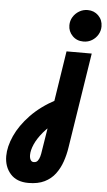

<svg xmlns="http://www.w3.org/2000/svg" viewBox="-130 -783 578 1040"><g transform="rotate(5 159.5 -262.5)"><path d="M65 218Q1 218 -33 179.5Q-67 141 -67 83Q-67 32 -40.5 -27Q-14 -86 40 -142.5Q94 -199 177 -243L200 -132Q150 -97 119.5 -60.5Q89 -24 75 8.5Q61 41 61 66Q61 83 67 93Q73 103 84 103Q98 103 105.5 93.5Q113 84 117 69.5Q121 55 123 39L154 -154L160 -194L209 -510H346L265 8Q259 48 246 85.5Q233 123 210.5 153Q188 183 152.5 200.5Q117 218 65 218ZM295 -571Q259 -571 235.5 -595Q212 -619 212 -652Q212 -677 224.5 -697.5Q237 -718 258 -730.5Q279 -743 304 -743Q339 -743 362.5 -719.5Q386 -696 386 -661Q386 -637 374 -616.5Q362 -596 341.5 -583.5Q321 -571 295 -571Z"/></g></svg>

Font: MuseoModerno SemiBold
Style: Italic
Weight: 600
Italic angle: -9°
Designer: Pablo Cosgaya, Héctor Gatti, Marcela Romero, and the Authors of The MuseoModerno Project.
Foundry: Omnibus-Type Team
Version: Version 1.003